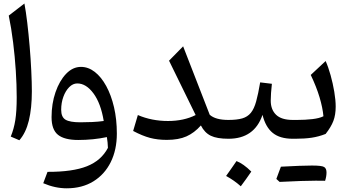

<svg xmlns="http://www.w3.org/2000/svg" viewBox="-20 -774 1954 1071"><path d="M116.2 -754.4Q124.5 -710.4 132.1 -647.2Q139.6 -584 145.5 -514.2Q151.4 -444.3 154.5 -378.7Q157.7 -313 157.7 -264.6Q157.7 -170.4 140.9 -101.3Q124 -32.2 87.9 8.3L40 -12.2Q57.6 -54.7 65.4 -104Q73.2 -153.3 73.2 -231.4Q73.2 -300.8 68.1 -379.4Q63 -458 53.2 -537.1Q43.5 -616.2 28.8 -687Z M352.1 276.4Q287.1 276.4 221.2 248L245.1 184.6Q385.3 185.1 465.1 153.3Q544.9 121.6 582 50.8Q581.5 34.7 580.1 21Q578.6 7.3 576.2 -9.3Q539.6 -1.5 498.8 2.7Q458 6.8 416.5 6.8Q339.4 6.8 303.5 -22Q267.6 -50.8 267.6 -120.6Q267.6 -195.8 289.6 -259.5Q311.5 -323.2 348.6 -362.1Q385.7 -400.9 431.6 -400.9Q472.7 -400.9 508.8 -372.8Q544.9 -344.7 572.5 -294.2Q600.1 -243.7 616 -176Q631.8 -108.4 631.8 -28.8Q631.8 61.5 597.7 130.4Q563.5 199.2 500.7 237.8Q438 276.4 352.1 276.4ZM558.6 -99.1Q542.5 -197.3 501.5 -252.9Q460.4 -308.6 411.1 -308.6Q386.7 -308.6 366.2 -288.1Q345.7 -267.6 333.5 -234.1Q321.3 -200.7 321.3 -161.6Q321.3 -120.6 345.7 -106.2Q370.1 -91.8 428.2 -91.8Q458.5 -91.8 492.9 -93.3Q527.3 -94.7 558.6 -99.1Z M1071.3 -132.3 922.9 -435.5 1001.5 -515.6 1149.9 -133.8Q1182.1 -105 1253.9 -105H1254.4V0H1253.9Q1190.4 0 1155.8 -16.8Q1121.1 -33.7 1100.6 -74.2Q1064 -32.7 1020 -13.2Q976.1 6.3 910.6 6.3Q858.9 6.3 816.7 -4.9Q774.4 -16.1 722.7 -43.5L749 -132.3Q826.2 -99.1 917 -99.1Q1005.4 -99.1 1071.3 -132.3Z M1299.3 124.5Q1337.4 139.2 1381.8 183.1Q1367.7 203.6 1353.3 223.9Q1338.9 244.1 1323.2 265.1Q1286.1 231.9 1241.2 207.5Q1256.3 186 1270.5 166Q1284.7 146 1299.3 124.5ZM1254.4 0Q1237.8 0 1237.8 -33.2V-71.8Q1237.8 -105 1254.4 -105Q1301.3 -105 1331.1 -113.5Q1360.8 -122.1 1379.2 -144.5Q1397.5 -167 1408.9 -208.3Q1420.4 -249.5 1431.2 -314.5L1496.6 -306.6Q1493.7 -279.3 1491.9 -255.4Q1490.2 -231.4 1490.2 -212.4Q1490.2 -162.6 1520 -133.8Q1549.8 -105 1613.3 -105H1613.8V0H1613.3Q1541.5 0 1501.5 -32.5Q1461.4 -64.9 1444.3 -133.3Q1398.9 0 1254.4 0Z M1741.7 233.9Q1673.3 233.9 1539.6 240.7L1521.5 224.1Q1528.3 206.1 1534.4 189.2Q1540.5 172.4 1546.9 155.8Q1664.6 149.4 1720 149.4Q1775.4 149.4 1788.3 157.7Q1801.3 166 1801.3 188Q1801.3 210 1793.5 234.4ZM1613.8 0Q1597.2 0 1597.2 -33.2V-71.8Q1597.2 -105 1613.8 -105H1637.7Q1682.6 -105 1722.4 -109.6Q1762.2 -114.3 1784.2 -125.5Q1779.8 -173.3 1762.5 -231.4Q1745.1 -289.6 1713.4 -356L1796.4 -433.6Q1811.5 -399.9 1824.2 -354.2Q1836.9 -308.6 1844.7 -262Q1852.5 -215.3 1852.5 -179.2Q1852.5 -133.3 1839.6 -99.4Q1826.7 -65.4 1796.4 -26.9Q1757.8 -11.7 1718.8 -5.9Q1679.7 0 1627 0Z"/></svg>

Font: Pinar Medium
Style: Regular
Weight: 500
Designer: Amin Abedi
Version: Version 3.000